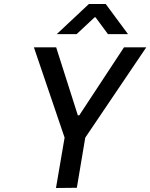

<svg xmlns="http://www.w3.org/2000/svg" viewBox="-20 -936 749 957"><path d="M259 1 302 -250 149 -700H260L368 -361H375L598 -700H709L405 -250L363 0ZM423 -916H507L618 -766H518L456 -850H452L362 -766H263Z"/></svg>

Font: Be Vietnam Medium
Style: Italic
Weight: 500
Italic angle: -9.444°
Designer: Gabriel Lam
Foundry: TypeRant
Version: Version 3.000